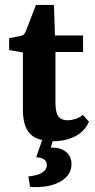

<svg xmlns="http://www.w3.org/2000/svg" viewBox="-20 -567 385 779"><path d="M73 -354 17 -364V-412L63 -421Q73 -423 77 -427.5Q81 -432 85 -441L126 -547H199L203 -423H317V-356H205V-151Q205 -110 217 -94.5Q229 -79 254 -79Q268 -79 285 -84Q302 -89 316 -101L341 -73Q323 -33 284 -13.5Q245 6 195 6Q157 6 129.5 -5.5Q102 -17 87.5 -45Q73 -73 73 -122ZM201 -19 186 32Q189 32 191.5 32Q194 32 197 32Q230 33 250 51Q270 69 270 99Q270 141 230 166.5Q190 192 126 192Q120 192 114 192Q108 192 102 191L95 149Q133 145 151.5 133Q170 121 170 103Q170 87 158.5 79.5Q147 72 127 71L158 -19Z"/></svg>

Font: Rasa
Style: Regular
Weight: 400
Designer: Anna Giedrys (Yrsa+Rasa design), David Brezina (Yrsa art-direction, Rasa art-direction, design)
Foundry: Rosetta Type Foundry
Version: Version 2.004